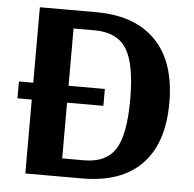

<svg xmlns="http://www.w3.org/2000/svg" viewBox="-49 -699 755 748"><g transform="rotate(5 329.0 -325.0)"><path d="M77 0V-289H21V-355H77V-650H298Q449 -650 530.5 -566.5Q612 -483 612 -323Q612 -165 532 -82.5Q452 0 299 0ZM215 -71H300Q386 -71 422.5 -127.5Q459 -184 459 -323Q459 -463 422 -521Q385 -579 298 -579H215V-355H357V-289H215Z"/></g></svg>

Font: Arsenal
Style: Bold
Weight: 700
Designer: Andrij Shevchenko
Foundry: Stairsfor
Version: Version 2.001;PS 002.001;hotconv 1.0.88;makeotf.lib2.5.64775